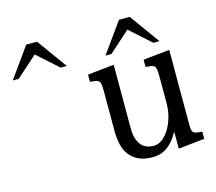

<svg xmlns="http://www.w3.org/2000/svg" viewBox="-467 -831 1098 975"><g transform="rotate(-15 81.5 -343.5)"><path d="M442.4 -106.4Q442.4 -91.8 442.9 -81.1Q443.4 -70.3 446.3 -63Q449.2 -55.7 456.1 -51.8Q462.9 -47.9 475.6 -46.9L497.1 -44.9V-6.8L359.4 7.8V-79.1H357.4Q306.6 15.6 222.7 15.6Q177.7 15.6 147.9 1.5Q118.2 -12.7 100.1 -36.6Q82 -60.5 74.7 -93.3Q67.4 -126 67.4 -163.1V-375Q67.4 -403.3 63 -418Q58.6 -432.6 33.2 -434.6L11.7 -436.5V-474.6L150.4 -489.3V-151.4Q150.4 -102.5 172.4 -70.8Q194.3 -39.1 243.2 -39.1Q264.6 -39.1 285.2 -54.2Q305.7 -69.3 322.3 -95.7Q338.9 -122.1 349.1 -157.2Q359.4 -192.4 359.4 -231.4V-375Q359.4 -403.3 355 -418Q350.6 -432.6 326.2 -434.6L303.7 -436.5V-474.6L442.4 -489.3ZM-195.3 -703.1 -81.1 -544.9H-113.3L-223.6 -643.6L-334 -544.9H-365.2L-252 -703.1ZM292 -703.1 406.2 -544.9H374L263.7 -643.6L153.3 -544.9H122.1L235.4 -703.1Z"/></g></svg>

Font: Uchen
Style: Regular
Weight: 400
Designer: Christopher J. Fynn
Foundry: Christopher J. Fynn for DDC
Version: Version 1.000 preliminary